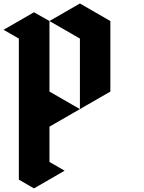

<svg xmlns="http://www.w3.org/2000/svg" viewBox="-107 -719 819 1090"><path d="M-86.9 -549.8Q-57.6 -533.2 0 -500Q0 -232.4 0 300.8Q29.3 317.4 85.9 350.6Q144.5 317.4 259.8 250Q230.5 233.4 173.8 200.2Q173.8 133.8 173.8 0Q231.4 -33.2 346.7 -99.6Q289.1 -132.8 173.8 -199.2Q173.8 -333 173.8 -599.6Q144.5 -616.2 85.9 -649.4Q28.3 -616.2 -86.9 -549.8ZM173.8 -599.6Q231.4 -566.4 346.7 -500Q346.7 -366.2 346.7 -99.6Q404.3 -132.8 519.5 -199.2Q519.5 -333 519.5 -599.6Q461.9 -632.8 346.7 -699.2Q289.1 -666 173.8 -599.6Z"/></svg>

Font: DreiFraktur
Style: Regular
Weight: 400
Designer: JayCobs
Version: Version 1.2